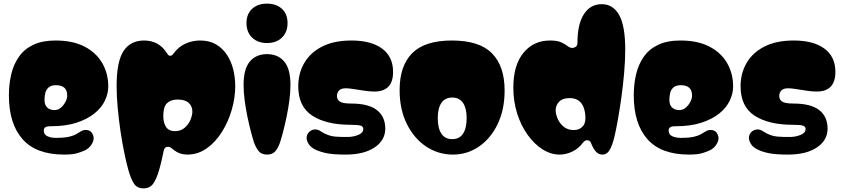

<svg xmlns="http://www.w3.org/2000/svg" viewBox="-20 -837 4633 1057"><path d="M333 14Q179 14 104 -71Q29 -156 29 -312Q29 -374 42 -428.5Q55 -483 84.5 -525Q114 -567 163.5 -590.5Q213 -614 286 -614Q381 -614 445.5 -580.5Q510 -547 543 -489.5Q576 -432 576 -361Q576 -322 557.5 -283Q539 -244 500 -212.5Q461 -181 401.5 -161.5Q342 -142 259 -142Q237 -142 229 -136Q221 -130 221 -119Q221 -96 241 -87Q261 -78 288 -78Q315 -78 334 -80Q357 -82 377.5 -89Q398 -96 422 -112Q439 -124 460.5 -121Q482 -118 491 -96Q502 -74 487.5 -47.5Q473 -21 447 -9Q425 1 401 7.5Q377 14 333 14ZM280 -231Q300 -231 315.5 -244.5Q331 -258 340.5 -276.5Q350 -295 350 -311Q350 -368 288 -368Q262 -368 248 -356Q234 -344 229.5 -325.5Q225 -307 225 -287Q225 -259 240 -245Q255 -231 280 -231Z M770 200Q734 200 717 173Q700 146 687 100Q676 61 664.5 5.5Q653 -50 643.5 -114Q634 -178 628 -242.5Q622 -307 622 -364Q622 -498 660 -556Q698 -614 773 -614Q854 -614 897 -547Q902 -539 906 -534.5Q910 -530 917 -530Q925 -530 929.5 -535Q934 -540 940 -548Q964 -580 1001.5 -597Q1039 -614 1082 -614Q1133 -614 1169.5 -592.5Q1206 -571 1229.5 -535Q1253 -499 1264 -454.5Q1275 -410 1275 -363Q1275 -299 1256 -233Q1237 -167 1202 -111Q1167 -55 1118.5 -20.5Q1070 14 1011 14Q970 14 940 -9Q930 -17 922 -23Q914 -29 905 -29Q887 -29 882 -10Q875 21 870 44.5Q865 68 856 99Q842 148 823.5 174Q805 200 770 200ZM943 -115Q975 -115 996.5 -133.5Q1018 -152 1028.5 -177.5Q1039 -203 1039 -223Q1039 -252 1019 -270.5Q999 -289 958 -289Q921 -289 900 -269.5Q879 -250 879 -200Q879 -160 894.5 -137.5Q910 -115 943 -115Z M1450 -600Q1399 -600 1368 -630Q1337 -660 1337 -710Q1337 -760 1368 -788.5Q1399 -817 1450 -817Q1501 -817 1532 -788.5Q1563 -760 1563 -710Q1563 -660 1532 -630Q1501 -600 1450 -600ZM1450 14Q1420 14 1404.5 -4.5Q1389 -23 1378 -54Q1371 -75 1361.5 -111.5Q1352 -148 1342.5 -193Q1333 -238 1327 -284Q1321 -330 1321 -369Q1321 -458 1355.5 -498.5Q1390 -539 1450 -539Q1510 -539 1544.5 -498.5Q1579 -458 1579 -369Q1579 -330 1573 -284Q1567 -238 1557.5 -193Q1548 -148 1538.5 -111.5Q1529 -75 1522 -54Q1511 -21 1495 -3.5Q1479 14 1450 14Z M1883 14Q1820 14 1784 7.5Q1748 1 1719 -12Q1690 -26 1679 -44.5Q1668 -63 1668 -77Q1668 -95 1679.5 -108Q1691 -121 1709 -124Q1727 -127 1746 -114Q1786 -88 1825 -85Q1864 -82 1898 -83Q1928 -84 1954 -95Q1980 -106 1980 -127Q1980 -141 1964.5 -145.5Q1949 -150 1909 -150Q1777 -150 1699.5 -200Q1622 -250 1622 -362Q1622 -434 1655.5 -491Q1689 -548 1754 -581Q1819 -614 1915 -614Q2023 -614 2083.5 -569.5Q2144 -525 2144 -441Q2144 -333 2041 -333Q2017 -333 1986.5 -337.5Q1956 -342 1928.5 -346.5Q1901 -351 1884 -351Q1858 -351 1846.5 -339Q1835 -327 1835 -309Q1835 -288 1851.5 -277.5Q1868 -267 1912 -267Q2009 -267 2055 -231Q2101 -195 2101 -129Q2101 -65 2042.5 -25.5Q1984 14 1883 14Z M2474 14Q2393 14 2326.5 -30Q2260 -74 2220 -154Q2180 -234 2180 -341Q2180 -475 2249.5 -544.5Q2319 -614 2468 -614Q2619 -614 2688.5 -543.5Q2758 -473 2758 -339Q2758 -233 2719.5 -153.5Q2681 -74 2616.5 -30Q2552 14 2474 14ZM2470 -71Q2509 -71 2529 -101Q2549 -131 2549 -187Q2549 -241 2529 -270.5Q2509 -300 2470 -300Q2430 -300 2410 -270.5Q2390 -241 2390 -187Q2390 -131 2410 -101Q2430 -71 2470 -71Z M3296 14Q3275 14 3260 -3Q3245 -20 3234 -49Q3228 -65 3211 -65Q3204 -65 3198.5 -60.5Q3193 -56 3188 -50Q3165 -19 3130.5 -2.5Q3096 14 3061 14Q3012 14 2966.5 -15Q2921 -44 2884.5 -95Q2848 -146 2827 -212.5Q2806 -279 2806 -355Q2806 -478 2861.5 -546Q2917 -614 3008 -614Q3048 -614 3069.5 -604Q3091 -594 3104.5 -583.5Q3118 -573 3131 -573Q3139 -573 3149 -579Q3159 -585 3159 -602Q3159 -704 3194.5 -759Q3230 -814 3293 -814Q3355 -814 3388.5 -754.5Q3422 -695 3422 -564Q3422 -504 3416 -435Q3410 -366 3400.5 -298.5Q3391 -231 3381 -175Q3371 -119 3363 -86Q3352 -39 3337 -12.5Q3322 14 3296 14ZM3139 -121Q3171 -121 3189.5 -143Q3208 -165 3201 -214Q3189 -297 3117 -297Q3077 -297 3058 -277Q3039 -257 3039 -230Q3039 -210 3049.5 -184.5Q3060 -159 3082.5 -140Q3105 -121 3139 -121Z M3773 14Q3619 14 3544 -71Q3469 -156 3469 -312Q3469 -374 3482 -428.5Q3495 -483 3524.5 -525Q3554 -567 3603.5 -590.5Q3653 -614 3726 -614Q3821 -614 3885.5 -580.5Q3950 -547 3983 -489.5Q4016 -432 4016 -361Q4016 -322 3997.5 -283Q3979 -244 3940 -212.5Q3901 -181 3841.5 -161.5Q3782 -142 3699 -142Q3677 -142 3669 -136Q3661 -130 3661 -119Q3661 -96 3681 -87Q3701 -78 3728 -78Q3755 -78 3774 -80Q3797 -82 3817.5 -89Q3838 -96 3862 -112Q3879 -124 3900.5 -121Q3922 -118 3931 -96Q3942 -74 3927.5 -47.5Q3913 -21 3887 -9Q3865 1 3841 7.5Q3817 14 3773 14ZM3720 -231Q3740 -231 3755.5 -244.5Q3771 -258 3780.5 -276.5Q3790 -295 3790 -311Q3790 -368 3728 -368Q3702 -368 3688 -356Q3674 -344 3669.5 -325.5Q3665 -307 3665 -287Q3665 -259 3680 -245Q3695 -231 3720 -231Z M4318 14Q4255 14 4219 7.5Q4183 1 4154 -12Q4125 -26 4114 -44.5Q4103 -63 4103 -77Q4103 -95 4114.5 -108Q4126 -121 4144 -124Q4162 -127 4181 -114Q4221 -88 4260 -85Q4299 -82 4333 -83Q4363 -84 4389 -95Q4415 -106 4415 -127Q4415 -141 4399.5 -145.5Q4384 -150 4344 -150Q4212 -150 4134.5 -200Q4057 -250 4057 -362Q4057 -434 4090.5 -491Q4124 -548 4189 -581Q4254 -614 4350 -614Q4458 -614 4518.5 -569.5Q4579 -525 4579 -441Q4579 -333 4476 -333Q4452 -333 4421.5 -337.5Q4391 -342 4363.5 -346.5Q4336 -351 4319 -351Q4293 -351 4281.5 -339Q4270 -327 4270 -309Q4270 -288 4286.5 -277.5Q4303 -267 4347 -267Q4444 -267 4490 -231Q4536 -195 4536 -129Q4536 -65 4477.5 -25.5Q4419 14 4318 14Z"/></svg>

Font: Matemasie
Style: Regular
Weight: 400
Designer: Adam Yeo
Version: Version 1.001; ttfautohint (v1.8.4.7-5d5b)